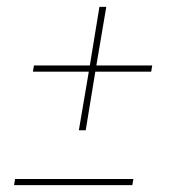

<svg xmlns="http://www.w3.org/2000/svg" viewBox="-20 -540 540 560"><path d="M230 -160H210L239 -331H76L79 -349H242L270 -520H290L261 -349H424L421 -331H258ZM21 0 24 -18H369L366 0Z"/></svg>

Font: Iosevka Slab Thin
Style: Italic
Weight: 100
Italic angle: -9°
Monospace: yes
Designer: Belleve Invis
Foundry: Belleve Invis
Version: Version 11.1.1; ttfautohint (v1.8.3)